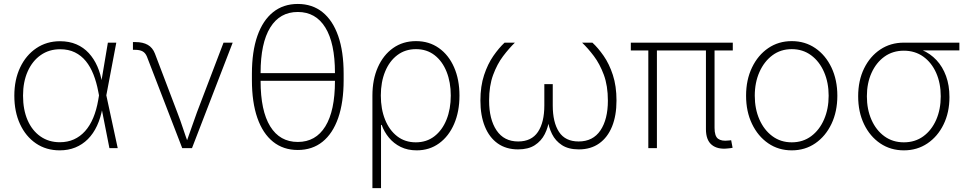

<svg xmlns="http://www.w3.org/2000/svg" viewBox="-20 -757 4941 981"><path d="M285.2 11.2Q215.8 11.2 163.6 -24.4Q111.3 -60.1 82.3 -123Q53.2 -186 53.2 -268.1Q53.2 -349.6 83 -412.4Q112.8 -475.1 165.5 -510.7Q218.3 -546.4 286.6 -546.4Q333.5 -546.4 370.4 -530.5Q407.2 -514.6 433.8 -485.6Q460.4 -456.5 477.5 -417.5Q494.6 -378.4 502 -332H516.6L522.9 -271.5L581.5 0H539.1L481.9 -290Q473.1 -336.9 457.5 -376.5Q441.9 -416 418.5 -444.8Q395 -473.6 362.5 -489.5Q330.1 -505.4 287.1 -505.4Q231 -505.4 188.2 -475.6Q145.5 -445.8 121.6 -392.3Q97.7 -338.9 97.7 -268.1Q97.7 -196.8 120.8 -143.3Q144 -89.8 186.5 -60.1Q229 -30.3 285.6 -30.3Q325.2 -30.3 357.4 -44.7Q389.6 -59.1 414.6 -86.9Q439.5 -114.7 456.3 -154.8Q473.1 -194.8 481.9 -246.1L531.2 -539.1H574.2L522.9 -268.1L517.1 -207H503.9Q494.6 -155.3 475.8 -114.7Q457 -74.2 429 -46.1Q400.9 -18.1 364.7 -3.4Q328.6 11.2 285.2 11.2Z M911.1 0 730.5 -468.3Q722.7 -486.8 708.5 -494.6Q694.3 -502.4 670.9 -502.4H659.2V-542H671.9Q710.4 -542 735.1 -527.8Q759.8 -513.7 771.5 -483.4L885.7 -183.1Q901.4 -142.6 914.8 -101.8Q928.2 -61 942.9 -21.5H929.2Q943.8 -61 957.5 -101.8Q971.2 -142.6 986.3 -183.1L1122.1 -539.1H1168.9L960.9 0Z M1501.5 9.3Q1427.7 9.3 1375.2 -32.7Q1322.8 -74.7 1294.9 -154.5Q1267.1 -234.4 1267.1 -347.7V-379.9Q1267.1 -493.7 1294.9 -573.2Q1322.8 -652.8 1375.2 -694.8Q1427.7 -736.8 1501.5 -736.8Q1575.7 -736.8 1627.9 -694.8Q1680.2 -652.8 1708 -573.2Q1735.8 -493.7 1735.8 -379.9V-347.7Q1735.8 -234.4 1708 -154.5Q1680.2 -74.7 1627.9 -32.7Q1575.7 9.3 1501.5 9.3ZM1501.5 -31.7Q1593.3 -31.7 1642.3 -111.3Q1691.4 -190.9 1691.4 -342.8V-384.8Q1691.4 -536.6 1642.3 -616.2Q1593.3 -695.8 1501.5 -695.8Q1409.7 -695.8 1360.6 -616.2Q1311.5 -536.6 1311.5 -384.8V-342.8Q1311.5 -190.9 1360.6 -111.3Q1409.7 -31.7 1501.5 -31.7ZM1295.9 -344.2V-383.3H1708.5V-344.2Z M1882.8 204.1V-268.6Q1882.8 -350.6 1910.6 -413.3Q1938.5 -476.1 1988.5 -511.5Q2038.6 -546.9 2105.5 -546.9Q2172.4 -546.9 2222.4 -511.5Q2272.5 -476.1 2300 -413.3Q2327.6 -350.6 2327.6 -268.6Q2327.6 -187 2300.3 -123.8Q2272.9 -60.5 2223.6 -24.7Q2174.3 11.2 2108.9 11.2Q2063 11.2 2027.3 -6.3Q1991.7 -23.9 1967.3 -53.5Q1942.9 -83 1930.2 -118.7H1926.8V204.1ZM2104.5 -29.8Q2159.7 -29.8 2199.7 -60.8Q2239.7 -91.8 2261.5 -146Q2283.2 -200.2 2283.2 -269Q2283.2 -336.9 2261.7 -390.6Q2240.2 -444.3 2200.4 -475.1Q2160.6 -505.9 2105.5 -505.9Q2050.3 -505.9 2010 -475.3Q1969.7 -444.8 1947.8 -391.4Q1925.8 -337.9 1925.8 -269Q1925.8 -199.7 1947.5 -145.8Q1969.2 -91.8 2009.3 -60.8Q2049.3 -29.8 2104.5 -29.8Z M2627 6.3Q2565.9 6.3 2522.9 -24.2Q2480 -54.7 2457.3 -110.8Q2434.6 -167 2434.6 -243.2Q2434.6 -316.9 2453.4 -373.5Q2472.2 -430.2 2500.7 -471.2Q2529.3 -512.2 2558.1 -539.1H2610.8Q2581.1 -510.3 2550.5 -470Q2520 -429.7 2499.5 -374Q2479 -318.4 2479 -243.2Q2479 -147.5 2517.1 -90.8Q2555.2 -34.2 2627.4 -34.2Q2695.8 -34.2 2728.5 -83Q2761.2 -131.8 2761.2 -218.3V-327.1H2804.2V-218.3Q2804.2 -131.8 2836.2 -83Q2868.2 -34.2 2936.5 -34.2Q3009.8 -34.2 3047.9 -90.8Q3085.9 -147.5 3085.9 -242.7Q3085.9 -318.8 3065.2 -374.8Q3044.4 -430.7 3014.2 -470.7Q2983.9 -510.7 2954.1 -539.1H3006.8Q3035.6 -512.7 3064.2 -471.7Q3092.8 -430.7 3111.3 -374Q3129.9 -317.4 3129.9 -243.2Q3129.9 -166.5 3107.2 -110.6Q3084.5 -54.7 3041.5 -24.2Q2998.5 6.3 2937.5 6.3Q2884.8 6.3 2851.3 -15.4Q2817.9 -37.1 2800.5 -72.3Q2783.2 -107.4 2777.8 -147.5H2786.1Q2781.2 -106.9 2763.4 -71.8Q2745.6 -36.6 2712.4 -15.1Q2679.2 6.3 2627 6.3Z M3698.2 1.5Q3646 7.3 3616.5 -17.1Q3586.9 -41.5 3586.9 -97.2V-522.5H3630.9V-103.5Q3630.9 -61.5 3648.9 -48.1Q3667 -34.7 3701.7 -39.1Q3707.5 -39.6 3709.7 -39.8Q3711.9 -40 3715.8 -40.5L3723.1 -2Q3718.8 -1 3712.2 0Q3705.6 1 3698.2 1.5ZM3292.5 0V-522.5H3336.4V0ZM3203.1 -499V-539.1H3724.1V-499Z M4025.4 11.2Q3957.5 11.2 3905 -24.9Q3852.5 -61 3822.3 -124Q3792 -187 3792 -268.1Q3792 -349.1 3822.3 -412.1Q3852.5 -475.1 3905 -511Q3957.5 -546.9 4025.4 -546.9Q4093.3 -546.9 4145.8 -511Q4198.2 -475.1 4228.3 -411.9Q4258.3 -348.6 4258.3 -268.1Q4258.3 -187 4228.3 -124Q4198.2 -61 4145.8 -24.9Q4093.3 11.2 4025.4 11.2ZM4025.4 -29.8Q4082.5 -29.8 4124.8 -61.3Q4167 -92.8 4190.4 -146.7Q4213.9 -200.7 4213.9 -268.1Q4213.9 -335 4190.4 -388.9Q4167 -442.9 4124.5 -474.4Q4082 -505.9 4025.4 -505.9Q3968.8 -505.9 3926.5 -474.4Q3884.3 -442.9 3860.4 -389.2Q3836.4 -335.4 3836.4 -268.1Q3836.4 -200.7 3860.1 -146.7Q3883.8 -92.8 3926.3 -61.3Q3968.8 -29.8 4025.4 -29.8Z M4598.1 11.2Q4530.3 11.2 4477.5 -24.4Q4424.8 -60.1 4394.8 -122.3Q4364.7 -184.6 4364.7 -265.1Q4364.7 -345.7 4395 -407.5Q4425.3 -469.2 4477.8 -504.2Q4530.3 -539.1 4598.1 -539.1H4881.8V-499.5H4660.2L4598.1 -498Q4541.5 -498 4499.3 -467.8Q4457 -437.5 4433.1 -384.8Q4409.2 -332 4409.2 -265.1Q4409.2 -197.8 4432.9 -144.5Q4456.5 -91.3 4499 -60.5Q4541.5 -29.8 4598.1 -29.8Q4655.3 -29.8 4697.5 -60.5Q4739.7 -91.3 4763.2 -144.5Q4786.6 -197.8 4786.6 -265.1Q4786.6 -332 4763.2 -384.8Q4739.7 -437.5 4697.3 -467.8Q4654.8 -498 4598.1 -498V-519.5Q4648.4 -519.5 4690.9 -501.5Q4733.4 -483.4 4764.9 -449.7Q4796.4 -416 4813.7 -368.4Q4831.1 -320.8 4831.1 -261.2Q4831.1 -182.6 4801 -121.1Q4771 -59.6 4718.5 -24.2Q4666 11.2 4598.1 11.2Z"/></svg>

Font: Inter 18pt ExtraLight
Style: Regular
Weight: 250
Designer: Rasmus Andersson
Foundry: rsms
Version: Version 4.001;git-66647c0bb